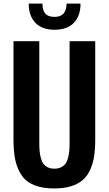

<svg xmlns="http://www.w3.org/2000/svg" viewBox="-20 -1040 606 1071"><path d="M284.2 -874Q214.4 -874 177.2 -913.1Q140.1 -952.1 140.1 -1020H216.8Q216.8 -982.4 232.7 -964.1Q248.5 -945.8 284.2 -945.8Q351.1 -945.8 351.1 -1020H429.2Q429.2 -951.7 392.1 -912.8Q355 -874 284.2 -874ZM283.2 11.2Q216.3 11.2 170.9 -7.1Q125.5 -25.4 100.6 -62.5Q75.7 -99.6 65.4 -147.2Q55.2 -194.8 55.2 -262.2V-810.1H199.2V-245.1Q199.2 -218.8 200.7 -200Q202.1 -181.2 207.3 -160.9Q212.4 -140.6 221.2 -127.9Q230 -115.2 245.6 -107.2Q261.2 -99.1 283.2 -99.1Q305.2 -99.1 321 -107.2Q336.9 -115.2 345.9 -127.9Q355 -140.6 360.1 -160.9Q365.2 -181.2 366.7 -200Q368.2 -218.8 368.2 -245.1V-810.1H511.2V-262.2Q511.2 -209 504.9 -168.2Q498.5 -127.4 482.9 -92.8Q467.3 -58.1 441.7 -35.9Q416 -13.7 376.5 -1.2Q336.9 11.2 283.2 11.2Z"/></svg>

Font: Oswald Medium
Style: Regular
Weight: 500
Designer: Vernon Adams
Foundry: Vernon Adams
Version: Version 4.103